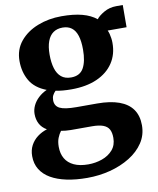

<svg xmlns="http://www.w3.org/2000/svg" viewBox="-91 -635 801 971"><g transform="rotate(-10 310.0 -149.0)"><path d="M278.5 265.5Q220 265.5 172.8 255.5Q125.5 245.5 92 226Q58.5 206.5 40.5 177.2Q22.5 148 22.5 109Q22.5 78 35.2 54Q48 30 70 13.2Q92 -3.5 119.5 -12Q94.5 -26.5 83 -48.8Q71.5 -71 71.5 -99Q71.5 -121 81.5 -142Q91.5 -163 110 -180.2Q128.5 -197.5 153 -208.5Q94 -231 68.5 -275Q43 -319 43 -376Q43 -434.5 77.2 -476.2Q111.5 -518 168 -540.2Q224.5 -562.5 291 -562.5Q353 -562.5 397 -550.8Q441 -539 469.5 -515.5Q481 -531.5 509.5 -548Q538 -564.5 573 -564.5H606.5L606 -450.5H509Q513 -442.5 515.8 -431.8Q518.5 -421 520.2 -409.5Q522 -398 522 -386Q522.5 -326.5 493 -282.2Q463.5 -238 408.8 -213.8Q354 -189.5 277 -189.5Q255 -189.5 234.2 -191.2Q213.5 -193 196.5 -196.5Q186.5 -186.5 181.2 -176Q176 -165.5 176 -151.5Q176 -121.5 201 -109Q226 -96.5 286.5 -96.5H392.5Q459.5 -96.5 505 -80Q550.5 -63.5 573.5 -30.8Q596.5 2 596.5 51Q596.5 101 570.2 140.5Q544 180 498.8 208Q453.5 236 396.8 250.8Q340 265.5 278.5 265.5ZM295.5 199Q333 199 366.8 187Q400.5 175 421.8 150.5Q443 126 443 88.5Q443 61.5 434 45Q425 28.5 403.8 20.5Q382.5 12.5 346 12.5H238Q224.5 12.5 212 11.2Q199.5 10 188.5 8Q178 21.5 170.5 40.5Q163 59.5 163 85.5Q163 121 177.8 146.2Q192.5 171.5 222 185.2Q251.5 199 295.5 199ZM286 -249Q331.5 -249 350.5 -283Q369.5 -317 369.5 -377.5Q369.5 -420.5 360.5 -448.8Q351.5 -477 333 -491Q314.5 -505 286.5 -505Q258 -505 238.5 -491.2Q219 -477.5 208.8 -450Q198.5 -422.5 198.5 -381Q198.5 -340.5 207.5 -310.8Q216.5 -281 235.8 -265Q255 -249 286 -249Z"/></g></svg>

Font: Merriweather 36pt ExtraBold
Style: Regular
Weight: 800
Designer: Eben Sorkin
Foundry: Eben Sorkin
Version: Version 2.100